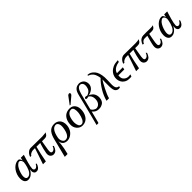

<svg xmlns="http://www.w3.org/2000/svg" viewBox="380 -2387 4291 4291"><g transform="rotate(-45 2525.5 -241.5)"><path d="M520 -111.8Q511.2 -69.3 482.9 -32.5Q454.6 4.4 418.9 11.2Q405.8 13.7 393.6 13.4Q381.3 13.2 367.4 9Q353.5 4.9 343.8 -4.9Q334 -14.6 326.2 -31Q318.4 -47.4 317.9 -72.3Q317.4 -97.2 321.8 -131.8Q314 -108.4 295.9 -81.5Q277.8 -54.7 247.6 -28.8Q217.3 -2.9 185.1 6.8Q143.6 19 109.9 12.2Q76.2 5.4 54.2 -20.3Q32.2 -45.9 24.2 -89.4Q16.1 -132.8 25.9 -193.8Q35.2 -250.5 62.5 -302.7Q89.8 -355 126.2 -390.9Q162.6 -426.8 205.6 -446Q248.5 -465.3 288.1 -460Q301.3 -458.5 312.3 -449.5Q323.2 -440.4 329.3 -428.7Q335.4 -417 339.4 -405.8Q343.3 -394.5 344.7 -386.7L346.2 -378.9L360.8 -454.1L456.1 -453.1Q436 -389.2 426.5 -357.4Q417 -325.7 400.9 -268.6Q384.8 -211.4 377 -170.7Q369.1 -129.9 368.2 -100.1Q367.7 -76.2 383.1 -61.3Q398.4 -46.4 420.9 -48.8Q464.4 -54.2 500 -122.1ZM339.8 -336.9Q338.9 -342.3 337.9 -347.9Q336.9 -353.5 333.7 -364.3Q330.6 -375 325.9 -383.8Q321.3 -392.6 314.5 -401.4Q307.6 -410.2 297.4 -415.5Q287.1 -420.9 274.9 -420.9Q262.2 -421.4 245.4 -412.1Q228.5 -402.8 208 -382.8Q187.5 -362.8 165.3 -323.7Q143.1 -284.7 126 -232.9Q92.8 -130.9 109.4 -76.7Q126 -22.5 186 -36.1Q216.8 -43 242.7 -69.6Q268.6 -96.2 284.4 -128.9Q300.3 -161.6 312.7 -203.9Q325.2 -246.1 330.8 -276.4Q336.4 -306.6 339.8 -336.9Z M676.8 -454.1 1036.6 -450.2Q1112.8 -453.6 1130.9 -458.5Q1143.6 -461.4 1152.3 -466.8L1150.4 -461.4Q1147.9 -456.1 1145.3 -450.2Q1142.6 -444.3 1137.7 -435.8Q1132.8 -427.2 1127.4 -419.7Q1122.1 -412.1 1114.3 -404.5Q1106.4 -397 1097.7 -392.1Q1088.9 -387.2 1077.9 -384.3Q1066.9 -381.3 1051 -380.4Q1035.2 -379.4 1023.9 -379.2Q1012.7 -378.9 990.2 -379.4Q967.8 -379.9 956.5 -379.9Q942.9 -284.7 931.6 -232.9Q921.9 -182.1 917.7 -150.6Q913.6 -119.1 914.8 -95.7Q916 -72.3 924.1 -61.5Q932.1 -50.8 947.8 -47.9Q958.5 -45.9 970 -48.6Q981.4 -51.3 996.1 -59.6Q1010.7 -67.9 1024.9 -88.1Q1039.1 -108.4 1049.8 -138.2L1070.8 -117.2Q1061.5 -89.8 1050.8 -68.6Q1040 -47.4 1023.9 -27.3Q1007.8 -7.3 984.9 3.4Q961.9 14.2 933.6 14.2Q914.6 14.2 896 6.3Q877.4 -1.5 861.3 -17.3Q845.2 -33.2 837.9 -61.5Q830.6 -89.8 836.4 -126Q844.2 -178.2 860.8 -241.9Q877.4 -305.7 889.6 -343.3L902.3 -380.9H782.7Q770 -340.8 739.5 -200.4Q709 -60.1 699.7 0H608.4Q632.3 -73.7 681.2 -215.3Q730 -356.9 736.8 -381.8Q726.1 -381.8 710.4 -382.1Q694.8 -382.3 688.7 -382.1Q682.6 -381.8 673.3 -381.6Q664.1 -381.3 657.5 -380.1Q650.9 -378.9 642.6 -377Q618.7 -372.1 590.6 -353.8Q562.5 -335.4 559.6 -318.8L522.5 -316.9Q534.7 -369.1 578.4 -411.6Q622.1 -454.1 676.8 -454.1Z M1604.5 -235.8Q1600.6 -186.5 1583 -143.6Q1565.4 -100.6 1538.6 -70.3Q1511.7 -40 1478.8 -19Q1445.8 2 1410.2 10Q1374.5 18.1 1340.3 13.2Q1281.2 4.4 1250.5 -33Q1219.7 -70.3 1216.8 -127Q1213.4 -26.9 1192.4 84L1159.7 226.1Q1157.7 226.1 1114.3 226.6L1070.8 227.1V226.1Q1173.8 -183.1 1180.7 -210.9Q1195.3 -269.5 1213.6 -312.5Q1231.9 -355.5 1259.3 -390.4Q1286.6 -425.3 1325.9 -443.6Q1365.2 -461.9 1416.5 -462.9Q1459 -463.9 1495.1 -449.2Q1531.2 -434.6 1557.4 -406.5Q1583.5 -378.4 1596.2 -334.2Q1608.9 -290 1604.5 -235.8ZM1505.4 -252Q1517.6 -335 1493.2 -380.9Q1468.8 -426.8 1426.8 -423.8Q1306.6 -415 1264.6 -185.1Q1253.9 -127.4 1279.8 -79.3Q1305.7 -31.2 1346.7 -28.8Q1380.4 -26.9 1407.2 -42Q1434.1 -57.1 1453.1 -87.9Q1472.2 -118.7 1484.9 -159.2Q1497.6 -199.7 1505.4 -252Z M2077.1 -231Q2072.3 -180.2 2055.2 -136.2Q2038.1 -92.3 2010.3 -58.1Q1982.4 -23.9 1941.4 -4.4Q1900.4 15.1 1850.6 15.1Q1771 15.1 1716.1 -48.1Q1661.1 -111.3 1667.5 -206.1Q1669.9 -248.5 1680.2 -286.4Q1690.4 -324.2 1710.2 -357.2Q1730 -390.1 1757.6 -413.6Q1785.2 -437 1824.5 -450.2Q1863.8 -463.4 1911.1 -462.9Q1997.1 -462.4 2042.5 -398.4Q2087.9 -334.5 2077.1 -231ZM1979.5 -224.1Q1983.4 -243.2 1985.4 -266.6Q1987.3 -290 1985.8 -318.4Q1984.4 -346.7 1978 -369.4Q1971.7 -392.1 1956.5 -407.5Q1941.4 -422.9 1918.5 -422.9Q1787.1 -422.9 1763.2 -203.1Q1762.2 -183.6 1762 -160.2Q1761.7 -136.7 1767.6 -112.1Q1773.4 -87.4 1782.5 -67.1Q1791.5 -46.9 1809.1 -33.9Q1826.7 -21 1849.6 -21Q1876.5 -21 1898.9 -39.3Q1921.4 -57.6 1936.8 -88.9Q1952.1 -120.1 1962.2 -153.1Q1972.2 -186 1979.5 -224.1ZM2160.2 -698.2Q2168 -687 2162.4 -668.7Q2156.7 -650.4 2143.6 -639.2L1982.4 -502.9L1960.4 -506.8L2096.2 -689Q2103.5 -696.8 2115 -702.6Q2126.5 -708.5 2139.6 -708.3Q2152.8 -708 2160.2 -698.2Z M2606 -551.8Q2607.4 -513.7 2590.6 -479.7Q2573.7 -445.8 2545.9 -422.9Q2518.1 -399.9 2483.9 -385.3Q2449.7 -370.6 2415 -367.2Q2433.1 -364.3 2453.6 -353.3Q2474.1 -342.3 2496.3 -322.3Q2518.6 -302.2 2533.7 -273.4Q2548.8 -244.6 2555.2 -206.1Q2561.5 -167.5 2551.3 -120.1Q2543.9 -84.5 2526.6 -58.3Q2509.3 -32.2 2486.6 -18.6Q2463.9 -4.9 2439.7 3.2Q2415.5 11.2 2391.1 12.2Q2366.7 13.2 2349.4 12Q2332 10.7 2319.3 7.8Q2287.6 0.5 2263.9 -15.9Q2240.2 -32.2 2211.9 -64.9Q2207.5 -46.4 2200 -16.6Q2192.4 13.2 2176.3 76.9Q2160.2 140.6 2148.9 182.6Q2137.7 224.6 2137.2 224.1Q2137.2 225.1 2121.3 225.8Q2105.5 226.6 2092 226.6Q2078.6 226.6 2076.2 226.1Q2076.2 226.6 2091.8 166.7Q2107.4 106.9 2131.1 15.9Q2154.8 -75.2 2170.9 -140.1L2265.1 -517.1Q2271 -541 2276.1 -558.1Q2281.2 -575.2 2289.6 -596.7Q2297.9 -618.2 2307.4 -632.8Q2316.9 -647.5 2331.1 -662.8Q2345.2 -678.2 2362.1 -687.5Q2378.9 -696.8 2402.1 -703.1Q2425.3 -709.5 2453.1 -710Q2468.8 -710.4 2486.8 -706.1Q2504.9 -701.7 2526.1 -690.4Q2547.4 -679.2 2564.5 -662.1Q2581.5 -645 2593.3 -616.2Q2605 -587.4 2606 -551.8ZM2524.9 -542Q2533.2 -606.4 2509.3 -638.7Q2485.4 -670.9 2447.3 -670.9Q2367.7 -670.9 2325.2 -512.2Q2311.5 -461.4 2286.4 -362.8Q2261.2 -264.2 2243.2 -192.4Q2225.1 -120.6 2225.1 -121.1Q2240.7 -89.4 2258.3 -75.2Q2275.9 -61 2308.1 -45.9Q2328.1 -36.1 2351.6 -39.6Q2375 -43 2396.2 -54.4Q2417.5 -65.9 2435.1 -88.9Q2452.6 -111.8 2460.9 -141.1Q2469.2 -171.4 2469.5 -204.1Q2469.7 -236.8 2461.7 -266.4Q2453.6 -295.9 2435.1 -319.8Q2416.5 -343.8 2389.2 -355Q2373.5 -346.7 2354.7 -344.7Q2335.9 -342.8 2323.2 -349.9Q2310.5 -356.9 2314 -372.1Q2316.9 -384.3 2326.9 -390.4Q2336.9 -396.5 2349.6 -396Q2362.3 -395.5 2374 -392.8Q2385.7 -390.1 2393.1 -386.2Q2459.5 -408.7 2488.5 -447Q2517.6 -485.4 2524.9 -542Z M3044.9 -33.2 3042 -3.9Q3041 -2.4 3038.6 -0.2Q3036.1 2 3022.9 4.9Q3009.8 7.8 2990.7 5.9Q2961.9 2.4 2940.4 -13.4Q2918.9 -29.3 2909.7 -47.1Q2900.4 -64.9 2897 -84Q2888.7 -121.6 2886.7 -173.6Q2884.8 -225.6 2886.7 -306.6Q2888.7 -387.7 2888.7 -401.9Q2855.5 -356.4 2785.2 -218.8Q2714.8 -81.1 2695.8 0Q2694.8 1 2616.7 1Q2645 -119.6 2721.9 -247.1Q2798.8 -374.5 2884.8 -455.1Q2881.3 -493.2 2865.2 -541.5Q2849.1 -589.8 2824.7 -619.1Q2812.5 -634.3 2797.1 -647Q2781.7 -659.7 2768.3 -666.7Q2754.9 -673.8 2743.4 -678.7Q2731.9 -683.6 2725.1 -685.5L2718.8 -688L2723.6 -710Q2814.5 -710 2885.7 -626Q2946.8 -552.2 2958 -402.8Q2960 -359.9 2958.5 -306.2Q2957 -252.4 2954.6 -205.3Q2952.1 -158.2 2958 -117.7Q2963.9 -77.1 2981 -60.1Q3011.7 -29.3 3044.9 -33.2Z M3435.5 -462.9 3425.3 -419.9Q3348.6 -406.7 3305.7 -381.8Q3267.6 -360.8 3243.2 -328.6Q3218.8 -296.4 3218.8 -271H3403.3L3391.6 -213.9H3205.6L3205.1 -208Q3204.6 -202.6 3204.3 -198.7Q3204.1 -194.8 3203.6 -187.3Q3203.1 -179.7 3203.6 -173.3Q3204.1 -167 3204.6 -158.7Q3205.1 -150.4 3206.5 -142.8Q3208 -135.3 3210.4 -127.2Q3212.9 -119.1 3216.3 -111.8Q3219.7 -104.5 3224.6 -98.1Q3286.1 -14.2 3410.6 -40L3393.6 9.8Q3383.3 11.7 3373 12.7Q3362.8 13.7 3356.4 13.7Q3350.1 13.7 3337.6 13.4Q3325.2 13.2 3318.4 13.2Q3273.4 13.2 3233.4 -5.6Q3193.4 -24.4 3166 -56.2Q3138.7 -87.9 3125.2 -132.6Q3111.8 -177.2 3117.7 -226.1Q3122.1 -265.6 3138.7 -300.5Q3155.3 -335.4 3177.5 -359.6Q3199.7 -383.8 3227.3 -403.1Q3254.9 -422.4 3279.3 -433.1Q3303.7 -443.8 3326.7 -449.2Q3340.8 -452.6 3368.2 -456.1Q3395.5 -459.5 3415.5 -460.9Z M3620.6 -454.1 3980.5 -450.2Q4056.6 -453.6 4074.7 -458.5Q4087.4 -461.4 4096.2 -466.8L4094.2 -461.4Q4091.8 -456.1 4089.1 -450.2Q4086.4 -444.3 4081.5 -435.8Q4076.7 -427.2 4071.3 -419.7Q4065.9 -412.1 4058.1 -404.5Q4050.3 -397 4041.5 -392.1Q4032.7 -387.2 4021.7 -384.3Q4010.7 -381.3 3994.9 -380.4Q3979 -379.4 3967.8 -379.2Q3956.5 -378.9 3934.1 -379.4Q3911.6 -379.9 3900.4 -379.9Q3886.7 -284.7 3875.5 -232.9Q3865.7 -182.1 3861.6 -150.6Q3857.4 -119.1 3858.6 -95.7Q3859.9 -72.3 3867.9 -61.5Q3876 -50.8 3891.6 -47.9Q3902.3 -45.9 3913.8 -48.6Q3925.3 -51.3 3939.9 -59.6Q3954.6 -67.9 3968.8 -88.1Q3982.9 -108.4 3993.7 -138.2L4014.6 -117.2Q4005.4 -89.8 3994.6 -68.6Q3983.9 -47.4 3967.8 -27.3Q3951.7 -7.3 3928.7 3.4Q3905.8 14.2 3877.4 14.2Q3858.4 14.2 3839.8 6.3Q3821.3 -1.5 3805.2 -17.3Q3789.1 -33.2 3781.7 -61.5Q3774.4 -89.8 3780.3 -126Q3788.1 -178.2 3804.7 -241.9Q3821.3 -305.7 3833.5 -343.3L3846.2 -380.9H3726.6Q3713.9 -340.8 3683.3 -200.4Q3652.8 -60.1 3643.6 0H3552.2Q3576.2 -73.7 3625 -215.3Q3673.8 -356.9 3680.7 -381.8Q3669.9 -381.8 3654.3 -382.1Q3638.7 -382.3 3632.6 -382.1Q3626.5 -381.8 3617.2 -381.6Q3607.9 -381.3 3601.3 -380.1Q3594.7 -378.9 3586.4 -377Q3562.5 -372.1 3534.4 -353.8Q3506.3 -335.4 3503.4 -318.8L3466.3 -316.9Q3478.5 -369.1 3522.2 -411.6Q3565.9 -454.1 3620.6 -454.1Z M4540.5 -464.8 4538.1 -460Q4536.1 -455.1 4533.7 -449.7Q4531.2 -444.3 4526.6 -436.3Q4522 -428.2 4516.6 -421.4Q4511.2 -414.6 4503.7 -407.2Q4496.1 -399.9 4487.3 -395Q4478.5 -390.1 4467.8 -387.2Q4457 -384.3 4441.4 -383.3Q4425.8 -382.3 4414.8 -382.1Q4403.8 -381.8 4381.6 -382.3Q4359.4 -382.8 4348.6 -382.8Q4331.5 -284.7 4320.3 -232.9Q4300.8 -137.2 4303.7 -95.7Q4306.6 -54.2 4336.4 -47.9Q4346.7 -45.9 4358.4 -48.6Q4370.1 -51.3 4384.5 -59.6Q4398.9 -67.9 4413.6 -88.1Q4428.2 -108.4 4438.5 -138.2L4459.5 -117.2Q4449.7 -89.4 4439 -68.4Q4428.2 -47.4 4412.1 -27.3Q4396 -7.3 4373 3.4Q4350.1 14.2 4322.3 14.2Q4303.2 14.2 4284.9 6.3Q4266.6 -1.5 4251 -17.1Q4235.4 -32.7 4228 -61Q4220.7 -89.4 4225.6 -126Q4231 -170.9 4259.3 -274.4Q4287.6 -377.9 4288.6 -382.8H4200.2Q4166.5 -382.8 4141.1 -358.9Q4115.7 -335 4112.3 -313L4075.2 -314Q4078.1 -333 4089.4 -355.5Q4100.6 -377.9 4118.9 -399.9Q4137.2 -421.9 4166.3 -436.8Q4195.3 -451.7 4228.5 -453.1Q4326.2 -456.1 4424.3 -452.1Q4511.2 -447.8 4540.5 -464.8Z M5051.3 -111.8Q5042.5 -69.3 5014.2 -32.5Q4985.8 4.4 4950.2 11.2Q4937 13.7 4924.8 13.4Q4912.6 13.2 4898.7 9Q4884.8 4.9 4875 -4.9Q4865.2 -14.6 4857.4 -31Q4849.6 -47.4 4849.1 -72.3Q4848.6 -97.2 4853 -131.8Q4845.2 -108.4 4827.1 -81.5Q4809.1 -54.7 4778.8 -28.8Q4748.5 -2.9 4716.3 6.8Q4674.8 19 4641.1 12.2Q4607.4 5.4 4585.4 -20.3Q4563.5 -45.9 4555.4 -89.4Q4547.4 -132.8 4557.1 -193.8Q4566.4 -250.5 4593.8 -302.7Q4621.1 -355 4657.5 -390.9Q4693.8 -426.8 4736.8 -446Q4779.8 -465.3 4819.3 -460Q4832.5 -458.5 4843.5 -449.5Q4854.5 -440.4 4860.6 -428.7Q4866.7 -417 4870.6 -405.8Q4874.5 -394.5 4876 -386.7L4877.4 -378.9L4892.1 -454.1L4987.3 -453.1Q4967.3 -389.2 4957.8 -357.4Q4948.2 -325.7 4932.1 -268.6Q4916 -211.4 4908.2 -170.7Q4900.4 -129.9 4899.4 -100.1Q4898.9 -76.2 4914.3 -61.3Q4929.7 -46.4 4952.1 -48.8Q4995.6 -54.2 5031.2 -122.1ZM4871.1 -336.9Q4870.1 -342.3 4869.1 -347.9Q4868.2 -353.5 4865 -364.3Q4861.8 -375 4857.2 -383.8Q4852.5 -392.6 4845.7 -401.4Q4838.9 -410.2 4828.6 -415.5Q4818.4 -420.9 4806.2 -420.9Q4793.5 -421.4 4776.6 -412.1Q4759.8 -402.8 4739.3 -382.8Q4718.8 -362.8 4696.5 -323.7Q4674.3 -284.7 4657.2 -232.9Q4624 -130.9 4640.6 -76.7Q4657.2 -22.5 4717.3 -36.1Q4748 -43 4773.9 -69.6Q4799.8 -96.2 4815.7 -128.9Q4831.5 -161.6 4844 -203.9Q4856.4 -246.1 4862.1 -276.4Q4867.7 -306.6 4871.1 -336.9Z"/></g></svg>

Font: GFS Olga
Style: Regular
Weight: 400
Designer: George Matthiopoulos
Foundry: George Matthiopoulos
Version: Version 1.0